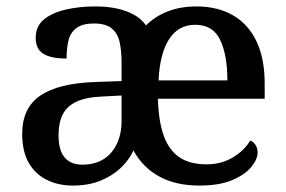

<svg xmlns="http://www.w3.org/2000/svg" viewBox="-20 -567 890 597"><path d="M206 10Q162 10 126 -7.5Q90 -25 69.5 -60.5Q49 -96 49 -151Q49 -231 105 -269.5Q161 -308 275 -312L358 -315V-373Q358 -409 352 -436Q346 -463 327.5 -478.5Q309 -494 272 -494Q237 -494 218 -480Q199 -466 193 -441.5Q187 -417 187 -385Q138 -385 114.5 -400Q91 -415 91 -449Q91 -485 116 -506Q141 -527 183.5 -537Q226 -547 276 -547Q314 -547 343.5 -540.5Q373 -534 396 -521.5Q419 -509 434 -488Q462 -516 501.5 -531.5Q541 -547 591 -547Q656 -547 703.5 -520Q751 -493 777 -439.5Q803 -386 803 -307V-260H471Q473 -189 489.5 -144Q506 -99 538.5 -77.5Q571 -56 623 -56Q668 -56 704 -77.5Q740 -99 758 -130Q767 -127 774 -117Q781 -107 781 -93Q781 -72 761.5 -48Q742 -24 702 -7Q662 10 600 10Q527 10 475.5 -18Q424 -46 395 -99Q381 -69 355 -44.5Q329 -20 292 -5Q255 10 206 10ZM236 -55Q274 -55 301 -71.5Q328 -88 343 -119Q358 -150 358 -191V-270L300 -267Q247 -265 217 -250.5Q187 -236 174.5 -210Q162 -184 162 -146Q162 -116 170 -96Q178 -76 194.5 -65.5Q211 -55 236 -55ZM687 -317Q687 -396 664.5 -443Q642 -490 587 -490Q535 -490 506 -445.5Q477 -401 473 -317Z"/></svg>

Font: Noto Serif Hebrew Medium
Style: Regular
Weight: 500
Version: Version 2.003